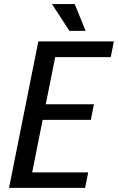

<svg xmlns="http://www.w3.org/2000/svg" viewBox="-20 -912 573 932"><path d="M420.9 -330.1H187L136.2 -75.2H408.2L393.1 0H23.9L166 -710.9H532.7L517.6 -634.8H248L202.1 -405.8H436ZM395.5 -762.2H316.9L232.4 -892.1H342.8Z"/></svg>

Font: RobotoCondensed-Italic
Style: Italic
Weight: 400
Designer: Google
Version: Version 1.200311; 2013